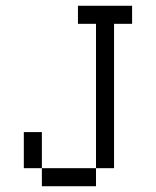

<svg xmlns="http://www.w3.org/2000/svg" viewBox="-20 -645 540 665"><path d="M437.5 -562.5H375V-62.5H312.5V-562.5H250V-625H437.5ZM62.5 -187.5H125V-62.5H62.5ZM125 -62.5H312.5V0H125Z"/></svg>

Font: 寒蝉点阵体 16px
Style: Regular
Weight: 400
Designer: Designed by Warren2060
Foundry: ChillType
Version: Version 1.000